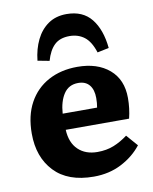

<svg xmlns="http://www.w3.org/2000/svg" viewBox="-89 -854 743 934"><g transform="rotate(-10 283.0 -387.0)"><path d="M299 14Q171 14 104 -57Q37 -128 37 -244Q37 -333 71.5 -396Q106 -459 168 -492.5Q230 -526 311 -526Q410 -526 469 -475.5Q528 -425 528 -334Q528 -283 516 -234H203Q206 -170 242 -135.5Q278 -101 337 -101Q382 -101 418 -115.5Q454 -130 487 -155L536 -99Q497 -49 436 -17.5Q375 14 299 14ZM202 -314H372Q376 -335 376 -361Q376 -402 357 -425Q338 -448 302 -448Q255 -448 230.5 -411Q206 -374 202 -314ZM304 -788Q384 -788 426.5 -735Q469 -682 478 -590L421 -578Q403 -634 372.5 -657Q342 -680 300 -680Q252 -680 225 -654Q198 -628 184 -578L126 -589Q132 -646 154 -691Q176 -736 213.5 -762Q251 -788 304 -788Z"/></g></svg>

Font: Literata 12pt
Style: Bold
Weight: 700
Designer: Latin by Veronika Burian and Jose Scaglione. Greek by Irene Vlachou. Cyrillic by Vera Evstafieva.
Foundry: TypeTogether
Version: Version 3.002